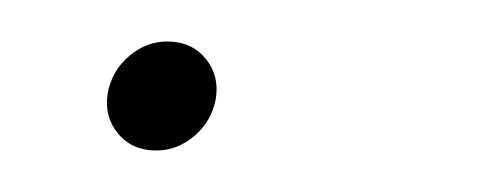

<svg xmlns="http://www.w3.org/2000/svg" viewBox="-20 -67 235 93"><path d="M55.7 5.9Q43.9 5.9 37.1 -2.4Q30.3 -10.7 32.2 -22Q34.2 -32.7 42.5 -39.8Q50.8 -46.9 61 -46.9Q72.8 -46.9 79.6 -38.6Q86.4 -30.3 84.5 -19Q82.5 -8.3 74.2 -1.2Q65.9 5.9 55.7 5.9Z"/></svg>

Font: Inter Display Thin
Style: Italic
Weight: 100
Italic angle: -9.39999°
Designer: Rasmus Andersson
Foundry: rsms
Version: Version 4.000;git-a52131595